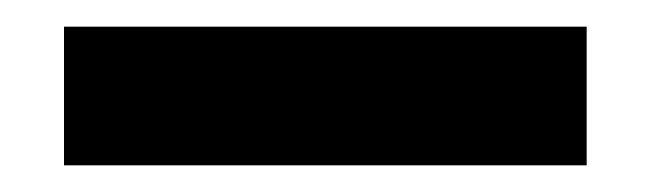

<svg xmlns="http://www.w3.org/2000/svg" viewBox="-20 -737 488 144"><path d="M28 -613V-717H420V-613Z"/></svg>

Font: M PLUS 1 Thin
Style: Bold
Weight: 700
Version: Version 1.001